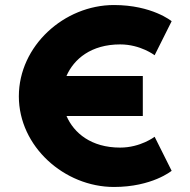

<svg xmlns="http://www.w3.org/2000/svg" viewBox="-20 -748 761 767"><path d="M460 -158.4C344.1 -158.4 275.1 -216.7 245.7 -284.6H550.5V-444.4H245.5C274.9 -512.1 343.9 -570.6 460 -570.6C541.5 -570.6 597.7 -527.3 597.7 -527.3L665.7 -663.3C665.7 -663.3 587.5 -727.9 435.3 -727.9C236.4 -727.9 55.3 -564.7 55.3 -363.2C55.3 -162.6 237.2 -1.1 435.3 -1.1C587.5 -1.1 665.7 -65.7 665.7 -65.7L597.7 -201.7C597.7 -201.7 541.5 -158.4 460 -158.4Z"/></svg>

Font: Sztylet
Style: Bd
Weight: 700
Foundry: Cannot Into Space Fonts, PlusOne Fonts
Version: Version 0.12